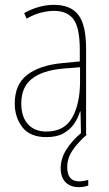

<svg xmlns="http://www.w3.org/2000/svg" viewBox="-20 -557 450 794"><path d="M203 -537Q272 -537 304 -495.5Q336 -454 336 -356V0H315L313 -96H311Q303 -69 286.5 -45Q270 -21 242.5 -5.5Q215 10 172 10Q104 10 72.5 -31Q41 -72 41 -129Q41 -208 92.5 -247.5Q144 -287 237 -296L310 -303V-351Q310 -441 284.5 -476.5Q259 -512 203 -512Q179 -512 150.5 -505Q122 -498 90 -480L80 -503Q108 -519 140 -528Q172 -537 203 -537ZM237 -273Q154 -265 111 -230.5Q68 -196 68 -129Q68 -74 95.5 -43.5Q123 -13 172 -13Q246 -13 278.5 -70.5Q311 -128 311 -220V-279ZM258 134Q258 193 307 193Q317 193 328 191Q339 189 345 187V210Q338 213 327.5 215Q317 217 305 217Q272 217 251.5 197Q231 177 231 138Q231 99 254 62Q277 25 319 -10L339 0Q301 33 279.5 65.5Q258 98 258 134Z"/></svg>

Font: Noto Sans Tamil Condensed Thin
Style: Regular
Weight: 100
Width: 3
Designer: Jelle Bosma - Monotype Design Team
Foundry: Monotype Imaging Inc.
Version: Version 2.004; ttfautohint (v1.8.4.7-5d5b)